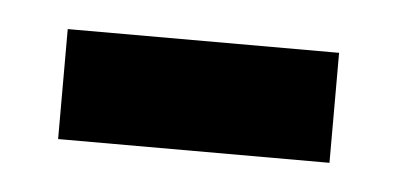

<svg xmlns="http://www.w3.org/2000/svg" viewBox="-25 -349 332 160"><g transform="rotate(5 141.0 -269.0)"><path d="M27 -223V-315H254V-223Z"/></g></svg>

Font: Noto Sans Ethiopic ExtraCondensed Medium
Style: Regular
Weight: 500
Width: 2
Designer: Monotype Design Team
Foundry: Monotype Imaging Inc.
Version: Version 2.102; ttfautohint (v1.8.4.7-5d5b)